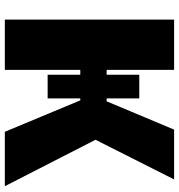

<svg xmlns="http://www.w3.org/2000/svg" viewBox="7 -747 740 794"><g transform="rotate(90 377.0 -350.0)"><path d="M387 -177V-312H395L525 0H750L558 -375L722 -700H516L399 -421H387V-556H289V-421H269V-700H61V0H269V-312H289V-177Z"/></g></svg>

Font: Fixel Display Black
Style: Regular
Weight: 900
Designer: AlfaBravo + MacPaw
Foundry: Kyrylo Tkachov, Marchela Mozhyna, Serhii Makarenko, Maria Weinstein, Zakhar Kryvoshyya
Version: Version 1.211